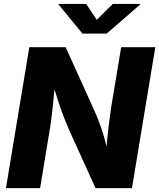

<svg xmlns="http://www.w3.org/2000/svg" viewBox="-20 -971 822 991"><path d="M10.7 0 131.3 -727.5H318.8L467.8 -398.4Q481.4 -368.2 494.1 -334Q506.8 -299.8 518.8 -257.8Q530.8 -215.8 541 -163.1L523.9 -157.7Q527.8 -197.3 532.7 -245.8Q537.6 -294.4 543.2 -340.1Q548.8 -385.7 553.7 -417L605.5 -727.5H781.7L661.1 0H473.1L336.4 -301.3Q319.3 -340.3 305.4 -377.2Q291.5 -414.1 277.6 -457.8Q263.7 -501.5 246.1 -559.1L266.6 -561Q261.7 -507.8 256.3 -458.5Q251 -409.2 246.3 -368.7Q241.7 -328.1 236.8 -301.8L187 0ZM424.8 -950.7 479.5 -868.7 562 -950.7H704.1L703.6 -947.8L530.3 -797.4H405.8L282.2 -947.8L282.7 -950.7Z"/></svg>

Font: Inter 16pt ExtraBold
Style: Italic
Weight: 800
Italic angle: -9.3988°
Version: Version 4.001;git-66647c0bb